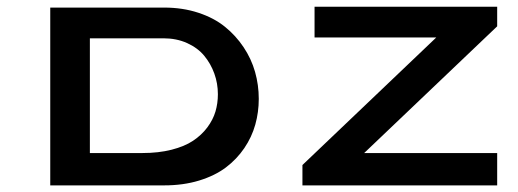

<svg xmlns="http://www.w3.org/2000/svg" viewBox="-20 -560 1566 580"><path d="M1481.9 -97.7V0H893.6V-61.5L1297.9 -446.8H930.2V-539.6H1481.9V-480.5L1080.1 -97.7ZM473.6 -444.3H251.5V-97.7H410.2Q459 -97.7 498.3 -107.7Q537.6 -117.7 563.2 -134.8Q588.9 -151.9 606.2 -175Q623.5 -198.2 630.9 -223.1Q638.2 -248 638.2 -275.4Q638.2 -308.1 627.4 -337.9Q616.7 -367.7 596.9 -391.6Q577.1 -415.5 545.2 -429.9Q513.2 -444.3 473.6 -444.3ZM476.1 0H131.8V-537.1H476.1Q531.7 -537.1 579.1 -521.5Q626.5 -505.9 659.4 -479.2Q692.4 -452.6 715.8 -417.5Q739.3 -382.3 750.5 -342.8Q761.7 -303.2 761.7 -261.2Q761.7 -221.2 751.2 -183.6Q740.7 -146 718 -112.5Q695.3 -79.1 662.4 -54.2Q629.4 -29.3 581.5 -14.6Q533.7 0 476.1 0Z"/></svg>

Font: Squarish Sans CT
Style: Regular
Weight: 400
Version: Version 0.9